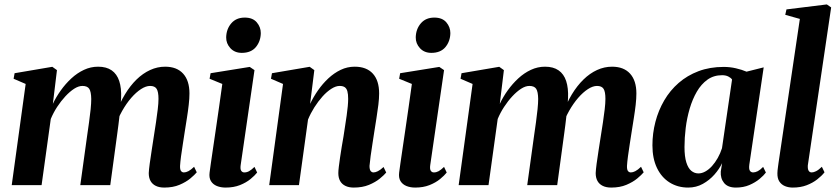

<svg xmlns="http://www.w3.org/2000/svg" viewBox="-20 -837 3778 868"><path d="M237.5 -520 219 -367.5Q233.5 -398.5 254.8 -428.2Q276 -458 302.5 -482.5Q329 -507 359.5 -521.2Q390 -535.5 423.5 -535.5Q461 -535.5 484.8 -519Q508.5 -502.5 519 -470.8Q529.5 -439 527.5 -393.5Q527.5 -386 526.2 -374.8Q525 -363.5 523.2 -350.8Q521.5 -338 519.5 -326L503.5 -322Q521 -371 544.8 -410.2Q568.5 -449.5 597.2 -477.5Q626 -505.5 658.8 -520.5Q691.5 -535.5 726.5 -535.5Q779.5 -535.5 808 -504Q836.5 -472.5 836.5 -414.5Q836.5 -392 833.2 -363.2Q830 -334.5 825 -303.5Q820 -272.5 815.5 -243.5Q811.5 -216.5 806.8 -187Q802 -157.5 798.5 -131Q795 -104.5 794 -87Q793.5 -70 798.5 -63.8Q803.5 -57.5 811.5 -57.5Q820.5 -57.5 831.8 -63.2Q843 -69 857.5 -83L869.5 -58Q860 -46.5 840.5 -30.2Q821 -14 791.5 -1.5Q762 11 722.5 11Q700 11 684.2 3.2Q668.5 -4.5 660.5 -19Q652.5 -33.5 652.5 -54.5Q653 -68.5 656.8 -96.8Q660.5 -125 665.8 -158Q671 -191 675.5 -221Q680.5 -252 685.2 -283.8Q690 -315.5 693.2 -343.2Q696.5 -371 696.5 -390Q696.5 -422 688.2 -435.2Q680 -448.5 658.5 -448.5Q639.5 -448.5 617.5 -434.2Q595.5 -420 573.5 -394.8Q551.5 -369.5 532.5 -336Q513.5 -302.5 501 -263.5L523 -346.5Q521.5 -327 519.8 -309.2Q518 -291.5 515.5 -273.5Q513 -255.5 510.5 -235.5L478.5 0H343L373.5 -220.5Q378 -252 382.5 -283.8Q387 -315.5 389.8 -343.2Q392.5 -371 392.5 -389.5Q392 -422.5 383.5 -435.5Q375 -448.5 352.5 -448.5Q335 -448.5 315.2 -435.8Q295.5 -423 275.5 -401.5Q255.5 -380 238.2 -353.5Q221 -327 209.5 -299L168 0H33L96 -457.5L41.5 -481L46 -506L216.5 -535Z M1000 11Q978 11 960.2 3.8Q942.5 -3.5 933.5 -18.5Q924.5 -33.5 927.5 -57Q929 -69 933 -97.2Q937 -125.5 943 -165.8Q949 -206 956 -254Q963 -302 970.5 -354Q978 -406 985 -457.5L927.5 -481L932 -506L1109 -534.5L1130.5 -520L1068 -90.5Q1065.5 -72.5 1070.5 -65Q1075.5 -57.5 1084.5 -57.5Q1095.5 -57.5 1105.8 -63Q1116 -68.5 1130.5 -82.5L1142.5 -57Q1132 -43.5 1112.5 -27.5Q1093 -11.5 1064.8 -0.2Q1036.5 11 1000 11ZM1073 -598Q1041 -598 1021.5 -619.2Q1002 -640.5 1002.5 -668.5Q1003.5 -706 1025.8 -731.8Q1048 -757.5 1086.5 -757.5Q1122.5 -757.5 1140.8 -736Q1159 -714.5 1159 -687.5Q1158.5 -650.5 1136.8 -624.2Q1115 -598 1073 -598Z M1382 -367.5Q1397 -399 1417.8 -428.8Q1438.5 -458.5 1464.5 -482.8Q1490.5 -507 1520.2 -521.2Q1550 -535.5 1583.5 -535.5Q1637 -535.5 1665.5 -504.2Q1694 -473 1694 -414.5Q1694 -392 1690.5 -363.2Q1687 -334.5 1682 -303.5Q1677 -272.5 1672.5 -243.5Q1668.5 -216.5 1663.8 -187Q1659 -157.5 1655.5 -131Q1652 -104.5 1650.5 -87Q1650.5 -70 1655.8 -63.8Q1661 -57.5 1668.5 -57.5Q1677 -57.5 1688.2 -63Q1699.5 -68.5 1714 -82L1726 -57Q1716.5 -45.5 1697 -29.5Q1677.5 -13.5 1648 -1.2Q1618.5 11 1579 11Q1557 11 1541.2 3.2Q1525.5 -4.5 1517.5 -19Q1509.5 -33.5 1509.5 -54.5Q1509.5 -65 1511.8 -83.8Q1514 -102.5 1517.5 -126Q1521 -149.5 1525 -174Q1529 -198.5 1533 -220.5Q1536.5 -244 1540.2 -268Q1544 -292 1547.2 -314.5Q1550.5 -337 1552.2 -356.5Q1554 -376 1554 -390Q1554 -411.5 1550.5 -424.2Q1547 -437 1538.5 -442.8Q1530 -448.5 1515.5 -448.5Q1498 -448.5 1477.8 -435.5Q1457.5 -422.5 1438 -400.8Q1418.5 -379 1401.2 -351.8Q1384 -324.5 1372.5 -296.5L1331.5 0H1197L1259.5 -457.5L1205 -481L1209.5 -506L1380 -535L1401 -520Z M1857 11Q1835 11 1817.2 3.8Q1799.5 -3.5 1790.5 -18.5Q1781.5 -33.5 1784.5 -57Q1786 -69 1790 -97.2Q1794 -125.5 1800 -165.8Q1806 -206 1813 -254Q1820 -302 1827.5 -354Q1835 -406 1842 -457.5L1784.5 -481L1789 -506L1966 -534.5L1987.5 -520L1925 -90.5Q1922.5 -72.5 1927.5 -65Q1932.5 -57.5 1941.5 -57.5Q1952.5 -57.5 1962.8 -63Q1973 -68.5 1987.5 -82.5L1999.5 -57Q1989 -43.5 1969.5 -27.5Q1950 -11.5 1921.8 -0.2Q1893.5 11 1857 11ZM1930 -598Q1898 -598 1878.5 -619.2Q1859 -640.5 1859.5 -668.5Q1860.5 -706 1882.8 -731.8Q1905 -757.5 1943.5 -757.5Q1979.5 -757.5 1997.8 -736Q2016 -714.5 2016 -687.5Q2015.5 -650.5 1993.8 -624.2Q1972 -598 1930 -598Z M2258 -520 2239.5 -367.5Q2254 -398.5 2275.2 -428.2Q2296.5 -458 2323 -482.5Q2349.5 -507 2380 -521.2Q2410.5 -535.5 2444 -535.5Q2481.5 -535.5 2505.2 -519Q2529 -502.5 2539.5 -470.8Q2550 -439 2548 -393.5Q2548 -386 2546.8 -374.8Q2545.5 -363.5 2543.8 -350.8Q2542 -338 2540 -326L2524 -322Q2541.5 -371 2565.2 -410.2Q2589 -449.5 2617.8 -477.5Q2646.5 -505.5 2679.2 -520.5Q2712 -535.5 2747 -535.5Q2800 -535.5 2828.5 -504Q2857 -472.5 2857 -414.5Q2857 -392 2853.8 -363.2Q2850.5 -334.5 2845.5 -303.5Q2840.5 -272.5 2836 -243.5Q2832 -216.5 2827.2 -187Q2822.5 -157.5 2819 -131Q2815.5 -104.5 2814.5 -87Q2814 -70 2819 -63.8Q2824 -57.5 2832 -57.5Q2841 -57.5 2852.2 -63.2Q2863.5 -69 2878 -83L2890 -58Q2880.5 -46.5 2861 -30.2Q2841.5 -14 2812 -1.5Q2782.5 11 2743 11Q2720.5 11 2704.8 3.2Q2689 -4.5 2681 -19Q2673 -33.5 2673 -54.5Q2673.5 -68.5 2677.2 -96.8Q2681 -125 2686.2 -158Q2691.5 -191 2696 -221Q2701 -252 2705.8 -283.8Q2710.5 -315.5 2713.8 -343.2Q2717 -371 2717 -390Q2717 -422 2708.8 -435.2Q2700.5 -448.5 2679 -448.5Q2660 -448.5 2638 -434.2Q2616 -420 2594 -394.8Q2572 -369.5 2553 -336Q2534 -302.5 2521.5 -263.5L2543.5 -346.5Q2542 -327 2540.2 -309.2Q2538.5 -291.5 2536 -273.5Q2533.5 -255.5 2531 -235.5L2499 0H2363.5L2394 -220.5Q2398.5 -252 2403 -283.8Q2407.5 -315.5 2410.2 -343.2Q2413 -371 2413 -389.5Q2412.5 -422.5 2404 -435.5Q2395.5 -448.5 2373 -448.5Q2355.5 -448.5 2335.8 -435.8Q2316 -423 2296 -401.5Q2276 -380 2258.8 -353.5Q2241.5 -327 2230 -299L2188.5 0H2053.5L2116.5 -457.5L2062 -481L2066.5 -506L2237 -535Z M3367.5 -92.5Q3365 -72.5 3370.2 -65Q3375.5 -57.5 3385 -57.5Q3394.5 -57.5 3405.8 -63.2Q3417 -69 3430 -82.5L3442.5 -57Q3433 -44 3413.8 -28Q3394.5 -12 3367.8 -0.5Q3341 11 3307 11Q3270.5 11 3253.5 -9.8Q3236.5 -30.5 3238.5 -61.5L3244.5 -99.5Q3232 -73 3209.8 -47.8Q3187.5 -22.5 3157.5 -5.8Q3127.5 11 3091 11Q3044 11 3007.2 -12Q2970.5 -35 2950 -77.8Q2929.5 -120.5 2929.5 -180Q2929.5 -234 2943 -286Q2956.5 -338 2982.8 -383Q3009 -428 3048 -462Q3087 -496 3138 -515.2Q3189 -534.5 3251.5 -534.5Q3280.5 -534.5 3307.2 -528.2Q3334 -522 3355 -513L3432.5 -532.5ZM3289.5 -477.5Q3284 -485.5 3272.5 -491.2Q3261 -497 3244.5 -497Q3206.5 -497 3178.2 -476.8Q3150 -456.5 3130.2 -422.5Q3110.5 -388.5 3098 -346Q3085.5 -303.5 3080 -258.8Q3074.5 -214 3074.5 -172.5Q3074.5 -129 3082.8 -102.8Q3091 -76.5 3105.2 -64.8Q3119.5 -53 3137.5 -53Q3153 -53 3168.8 -61.8Q3184.5 -70.5 3198.8 -86.2Q3213 -102 3224.8 -122.8Q3236.5 -143.5 3244 -167Z M3632 -89.5Q3631 -72.5 3635.8 -65Q3640.5 -57.5 3649.5 -57.5Q3658 -57.5 3669.2 -63Q3680.5 -68.5 3695.5 -83L3707.5 -58Q3694.5 -41.5 3674.2 -25.8Q3654 -10 3626.5 0.5Q3599 11 3564 11Q3545 11 3529 4.5Q3513 -2 3503.5 -16.2Q3494 -30.5 3494.5 -54Q3494.5 -59 3495.2 -66.5Q3496 -74 3497.2 -83Q3498.5 -92 3499.5 -100L3596 -751.5L3530 -770L3535.5 -794.5L3718 -817L3737.5 -803.5Z"/></svg>

Font: Merriweather 96pt
Style: Bold Italic
Weight: 700
Italic angle: -7.8°
Version: Version 2.101